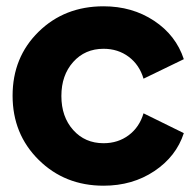

<svg xmlns="http://www.w3.org/2000/svg" viewBox="-20 -578 614 610"><path d="M309 12Q186 12 103 -70Q20 -152 20 -274Q20 -396 102.5 -477Q185 -558 309 -558Q400 -558 469.5 -512Q539 -466 564 -390L436 -328Q423 -372 389 -397.5Q355 -423 309 -423Q250 -423 212.5 -381Q175 -339 175 -273Q175 -207 212.5 -165Q250 -123 309 -123Q355 -123 389 -148.5Q423 -174 436 -218L564 -155Q540 -81 470.5 -34.5Q401 12 309 12Z"/></svg>

Font: Plus Jakarta Display
Style: Bold
Weight: 700
Designer: Gumpita Rahayu
Foundry: Tokotype Studio
Version: Version 1.000;hotconv 1.0.109;makeotfexe 2.5.65596